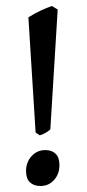

<svg xmlns="http://www.w3.org/2000/svg" viewBox="-20 -600 289 637"><path d="M151.9 -580.1 171.4 -568.4 147 -170.4Q129.9 -156.2 111.8 -150.9L98.1 -160.6L74.2 -542.5Q96.2 -556.2 115.7 -565.2Q135.3 -574.2 151.9 -580.1ZM177.2 -52.2Q177.2 -23.4 160.2 -3.9Q142.1 17.1 114.3 17.1Q92.3 17.1 79.3 4.9Q66.4 -7.3 66.4 -32.7Q66.4 -61 84 -81.1Q102.5 -102.1 130.4 -102.1Q151.9 -102.1 164.6 -89.8Q177.2 -77.6 177.2 -52.2Z"/></svg>

Font: Namdhinggo Medium
Style: Regular
Weight: 500
Designer: Victor Gaultney
Foundry: SIL International
Version: Version 3.001